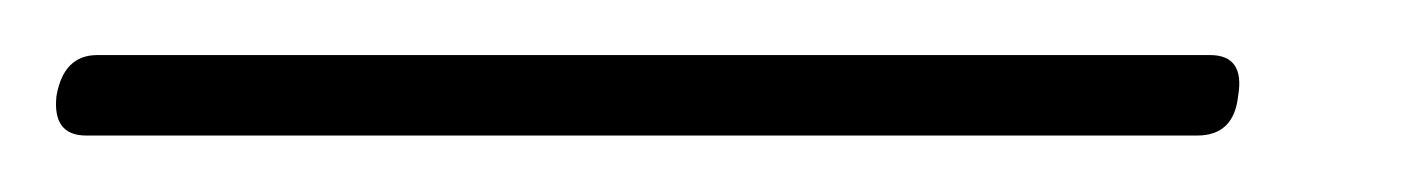

<svg xmlns="http://www.w3.org/2000/svg" viewBox="-51 90 500 68"><path d="M-31 124Q-28.5 109.5 -16.5 109.5H377.5Q390 109.5 387.5 124Q386 138 373 138H-20.5Q-32.5 138 -31 124Z"/></svg>

Font: Fraunces 9pt S000 Thin
Style: Italic
Weight: 100
Italic angle: -16°
Version: Version 1.000; ttfautohint (v1.8.3)